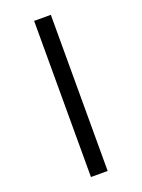

<svg xmlns="http://www.w3.org/2000/svg" viewBox="-199 -972 949 1285"><g transform="rotate(-20 275.5 -330.0)"><path d="M216 -886V226H335V-886Z"/></g></svg>

Font: Noto Sans Kannada UI SemiCondensed ExtraBold
Style: Regular
Weight: 800
Width: 4
Designer: Jelle Bosma - Monotype Design Team
Foundry: Monotype Imaging Inc.
Version: Version 2.005